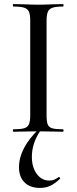

<svg xmlns="http://www.w3.org/2000/svg" viewBox="-20 -645 375 940"><path d="M289 -12Q291 -12 291 -6Q291 0 289 0Q257 0 239 -1L167 -2L97 -1Q78 0 45 0Q43 0 43 -6Q43 -12 45 -12Q81 -12 98 -17Q115 -22 121.5 -36.5Q128 -51 128 -81V-544Q128 -574 121.5 -588Q115 -602 98 -607.5Q81 -613 45 -613Q43 -613 43 -619Q43 -625 45 -625L97 -624Q141 -622 167 -622Q196 -622 240 -624L289 -625Q291 -625 291 -619Q291 -613 289 -613Q253 -613 236.5 -607Q220 -601 214 -586.5Q208 -572 208 -542V-81Q208 -50 213.5 -36Q219 -22 235.5 -17Q252 -12 289 -12ZM73 174Q73 81 169 -12L179 -7Q136 55 136 123Q136 174 160 206.5Q184 239 221 239Q236 239 246 234.5Q256 230 267 222H268Q271 222 273.5 225Q276 228 274 230Q249 254 226.5 264.5Q204 275 176 275Q127 275 100 248Q73 221 73 174Z"/></svg>

Font: Cormorant Infant Medium
Style: Regular
Weight: 500
Designer: Christian Thalmann (Catharsis Fonts)
Foundry: Catharsis Fonts
Version: Version 4.000